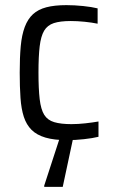

<svg xmlns="http://www.w3.org/2000/svg" viewBox="-20 -538 446 748"><path d="M241.7 8Q191.1 8 157 -2Q122.9 -12.1 102.9 -32.1Q82.8 -52.2 72.8 -82.9Q62.8 -113.7 59.8 -156.9Q56.8 -200.2 56.8 -255.1Q56.8 -314.2 60.8 -358.1Q64.8 -401.9 76.5 -433Q88.2 -464 108.5 -482.7Q128.8 -501.3 160.4 -509.6Q192 -518 238.8 -518Q270 -518 304.1 -514.5Q338.2 -510.9 360.3 -505.4V-445.7Q338.9 -450.2 309.8 -453.2Q280.7 -456.1 255.7 -456.1Q214.7 -456.1 189.7 -448Q164.8 -439.8 152 -418.4Q139.3 -396.9 134.6 -357.6Q129.9 -318.3 129.9 -255.5Q129.9 -191.7 134.6 -151.7Q139.3 -111.6 152.3 -90.7Q165.4 -69.7 191.3 -62.1Q217.2 -54.4 258.2 -54.4Q284 -54.4 312.8 -57.6Q341.5 -60.8 363.7 -64.7V-5.1Q341 0.5 307.2 4.2Q273.4 8 241.7 8ZM152.3 190V185L216.8 -13H266.7V-8L224.4 190Z"/></svg>

Font: Saira Thin SemiCondensed
Style: Regular
Weight: 100
Width: 4
Version: Version 1.101